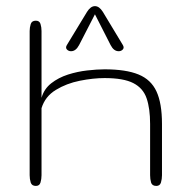

<svg xmlns="http://www.w3.org/2000/svg" viewBox="-20 -612 625 632"><path d="M98.1 0Q84.5 0 81.1 -11.2Q77.6 -22.5 77.6 -35.2V-509.8Q77.6 -521.5 81.1 -532.7Q84.5 -543.9 98.1 -543.9Q109.9 -543.9 113.3 -533.2Q116.7 -522.5 116.7 -509.8V-290Q125 -319.3 148.7 -337.9Q172.4 -356.4 203.6 -366.5Q234.9 -376.5 267.1 -380.1Q299.3 -383.8 324.2 -383.8Q394.5 -383.8 435.8 -366.9Q477.1 -350.1 495.1 -311Q513.2 -272 513.2 -204.1V-35.2Q513.2 -22.5 509.8 -11.2Q506.3 0 494.6 0Q480.5 0 477.3 -11.2Q474.1 -22.5 474.1 -35.2V-204.1Q474.1 -254.9 462.6 -288.3Q451.2 -321.8 418.9 -338.4Q386.7 -355 324.2 -355Q286.6 -355 242.7 -346.2Q198.7 -337.4 163.6 -315.9Q128.4 -294.4 116.7 -255.9V-35.2Q116.7 -22.5 113.3 -11.2Q109.9 0 98.1 0ZM213.9 -443.4Q205.6 -443.4 200.2 -449.2Q194.8 -455.1 200.2 -463.9L266.6 -573.2Q278.3 -591.8 292.5 -591.8Q306.6 -591.8 318.4 -573.2L384.3 -463.9Q389.6 -455.1 384.3 -449.2Q378.9 -443.4 370.6 -443.4Q354.5 -443.4 344.2 -463.4L292.5 -564.9L240.2 -463.4Q229.5 -443.4 213.9 -443.4Z"/></svg>

Font: Gruppo
Style: Regular
Weight: 400
Designer: Vernon Adams
Foundry: Vernon Adams
Version: Version 1.001; ttfautohint (v1.8.4.7-5d5b);gftools[0.9.28]